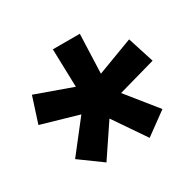

<svg xmlns="http://www.w3.org/2000/svg" viewBox="-98 -865 620 611"><g transform="rotate(-30 211.5 -560.0)"><path d="M49.8 -420.9 138.2 -534.2 2.9 -573.2 33.2 -667 167 -619.1 163.1 -758.8H262.2L256.8 -615.2L389.2 -665L419.9 -568.8L281.7 -529.8L370.1 -419.9L289.1 -360.8L209 -478L130.9 -361.8Z"/></g></svg>

Font: Doppio One
Style: Regular
Weight: 400
Designer: Szymon Celej
Foundry: Szymon Celej
Version: Version 1.002